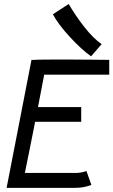

<svg xmlns="http://www.w3.org/2000/svg" viewBox="-20 -928 561 950"><path d="M482.9 -709.5 430.7 -649.4Q383.8 -682.1 325.9 -744.9Q268.1 -807.6 241.7 -857.4L319.8 -908.2Q354.5 -849.1 397.9 -793.7Q441.4 -738.3 482.9 -709.5ZM135.7 -631.3Q163.6 -633.3 235.8 -633.3Q235.8 -633.3 283.7 -633.3H337.4Q378.4 -633.3 438.7 -632.6Q499 -631.8 512.7 -631.8H520.5V-558.6H198.7L168 -398.4H381.8V-325.2H153.3L150.9 -310.5Q139.6 -252.4 122.1 -166Q104.5 -79.6 103 -72.3H356.4Q368.7 -72.3 381.3 -74.7Q394 -77.1 400.9 -79.6L407.7 -82L432.1 -13.2Q395.5 1.5 351.6 1.5H12.7Z"/></svg>

Font: Fantasque Sans Mono
Style: Italic
Weight: 400
Italic angle: -11°
Monospace: yes
Designer: Jany Belluz
Version: Version 1.8.0 ; ttfautohint (v1.8.2)